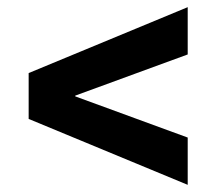

<svg xmlns="http://www.w3.org/2000/svg" viewBox="-20 -588 604 536"><path d="M60 -256V-384L504 -568V-436L190 -321V-319L504 -204V-72Z"/></svg>

Font: Murecho Thin Black
Style: Regular
Weight: 900
Version: Version 1.010